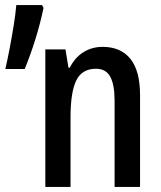

<svg xmlns="http://www.w3.org/2000/svg" viewBox="-20 -734 632 754"><path d="M383 -550Q454 -550 492 -503Q530 -456 530 -360V0H430V-339Q430 -401 413 -432.5Q396 -464 357 -464Q302 -464 279.5 -418Q257 -372 257 -274V0H158V-540H237L249 -468H254Q274 -508 307.5 -529Q341 -550 383 -550ZM145 -714 151 -703Q138 -641 119 -580Q100 -519 77 -463H1Q10 -502 18.5 -547Q27 -592 34 -635.5Q41 -679 44 -714Z"/></svg>

Font: Avrile Sans Condensed Medium
Style: Regular
Weight: 500
Width: 3
Designer: Monotype Design Team
Foundry: Monotype Imaging Inc.
Version: Version 2.001;September 10, 2019;FontCreator 11.5.0.2425 64-